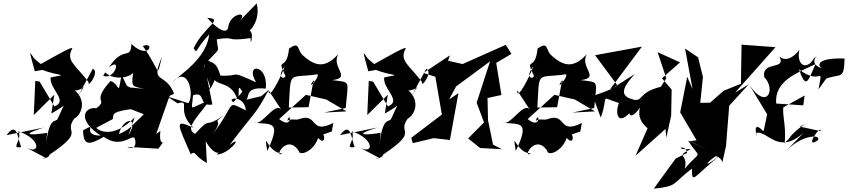

<svg xmlns="http://www.w3.org/2000/svg" viewBox="-20 -865 5070 1148"><path d="M325 -155C313 -129 274 -175 255 3L262 -71C208 -61 67 -47 241 -102L19 -57C87 -148 86 -26 107 14C37 27 118 -28 89 -80C227 -35 225 68 129 13L253 79C199 86 274 87 276 60C499 -90 356 -63 424 -156C465 -176 501 -260 428 -324C489 -326 503 -389 443 -284L535 -454C578 -437 502 -331 509 -375C430 -479 372 -502 412 -575C417 -592 315 -533 224 -482C247 -466 196 -500 179 -523C149 -570 160 -545 188 -439L270 -453C238 -466 335 -485 231 -477L222 -451C345 -403 396 -426 283 -402C274 -333 392 -261 305 -229L217 -377L191 -381L182 -177L305 -299L287 -186C377 -238 359 -235 363 -238Z M914 -64 994 -292 1021 -305C968 -439 874 -356 949 -526C912 -391 946 -431 834 -590C909 -620 872 -501 766 -602C760 -500 721 -598 631 -462C713 -528 665 -383 597 -412L609 -432C675 -370 804 -413 779 -457C766 -346 759 -350 843 -334L757 -342L738 -353L707 -417C682 -279 701 -360 641 -381C520 -247 633 -275 556 -218C485 -228 437 -149 582 -54C456 -56 575 -142 477 -86C477 10 517 2 600 -47C717 38 789 -92 787 -22C781 -65 816 46 740 13L927 24C985 -55 926 37 939 -82ZM654 -153C660 -182 641 -201 807 -217L747 -218L840 -182C764 -111 765 -96 691 -63C715 -166 819 -172 748 -56L785 -163C657 -31 566 -85 556 -101Z M1196 -441C1223 -554 1165 -497 1189 -461C1310 -603 1284 -533 1276 -630C1401 -650 1311 -615 1479 -637C1473 -556 1516 -726 1443 -670C1441 -647 1545 -718 1515 -845L1405 -732C1480 -805 1350 -789 1344 -698C1343 -696 1331 -636 1219 -758C1325 -753 1199 -706 1138 -577C1161 -539 1139 -560 1231 -660C1216 -516 1058 -420 1010 -373C1108 -482 1143 -292 1106 -248L978 -289L1042 -247C1126 -272 1028 -201 1137 -101C1017 -157 1043 -123 1120 57C1155 34 1132 62 1217 110L1210 -20C1279 100 1320 17 1275 59C1354 58 1441 -69 1352 3C1515 -212 1503 -172 1588 -329L1542 -290L1432 -264C1491 -257 1418 -351 1569 -335C1586 -482 1440 -493 1511 -373C1341 -450 1428 -406 1298 -413C1271 -505 1246 -484 1213 -510ZM1376 -254C1330 -280 1442 -300 1450 -205C1326 -264 1399 -255 1250 -60C1338 -183 1214 -99 1343 -194C1184 -75 1258 -187 1147 -65C1082 -95 1158 -161 1233 -264C1102 -218 1127 -190 1134 -295C1215 -324 1161 -225 1250 -240L1217 -405L1236 -348C1210 -276 1316 -457 1245 -422C1216 -310 1245 -453 1254 -408C1264 -345 1357 -387 1397 -278C1420 -269 1390 -388 1429 -316Z M1964 -79 1973 -130C1830 -57 1883 -192 1772 -154C1746 -143 1725 -159 1698 -143C1717 -210 1733 -85 1649 -153L1809 -298L1931 -270L2052 -199L1917 -192L2047 -219C2061 -389 2081 -371 1966 -386C2087 -400 1959 -460 2002 -540C1936 -470 1878 -454 1792 -533C1755 -562 1776 -624 1708 -574C1695 -436 1633 -525 1681 -423C1707 -389 1618 -384 1683 -469C1667 -420 1584 -252 1586 -325L1664 -206C1628 -265 1548 -112 1501 -131C1603 -120 1665 -145 1578 38C1555 -105 1579 54 1669 52C1612 89 1694 -72 1766 37C1769 71 1855 42 1882 -40C1943 25 1919 -126 1872 -47ZM1888 -318 1855 -386 1825 -224 1707 -222C1719 -453 1702 -394 1879 -421C1889 -397 1812 -319 1851 -380Z M2319 -155C2307 -129 2268 -175 2249 3L2256 -71C2202 -61 2061 -47 2235 -102L2013 -57C2081 -148 2080 -26 2101 14C2031 27 2112 -28 2083 -80C2221 -35 2219 68 2123 13L2247 79C2193 86 2268 87 2270 60C2493 -90 2350 -63 2418 -156C2459 -176 2495 -260 2422 -324C2483 -326 2497 -389 2437 -284L2529 -454C2572 -437 2496 -331 2503 -375C2424 -479 2366 -502 2406 -575C2411 -592 2309 -533 2218 -482C2241 -466 2190 -500 2173 -523C2143 -570 2154 -545 2182 -439L2264 -453C2232 -466 2329 -485 2225 -477L2216 -451C2339 -403 2390 -426 2277 -402C2268 -333 2386 -261 2299 -229L2211 -377L2185 -381L2176 -177L2299 -299L2281 -186C2371 -238 2353 -235 2357 -238Z M2928 0 2898 -146 2895 -279 2978 -297 2947 -489 3038 -543 3004 -597 2746 -482 2659 -502 2670 -534 2512 -429 2583 -406 2622 -180 2439 -41 2448 -9 2573 -39 2670 -28 2721 -308 2665 -270 2707 -348 2910 -498 2830 -251 2874 -133 2779 -37 2851 20 2981 27Z M3450 -79 3459 -130C3316 -57 3369 -192 3258 -154C3232 -143 3211 -159 3184 -143C3203 -210 3219 -85 3135 -153L3295 -298L3417 -270L3538 -199L3403 -192L3533 -219C3547 -389 3567 -371 3452 -386C3573 -400 3445 -460 3488 -540C3422 -470 3364 -454 3278 -533C3241 -562 3262 -624 3194 -574C3181 -436 3119 -525 3167 -423C3193 -389 3104 -384 3169 -469C3153 -420 3070 -252 3072 -325L3150 -206C3114 -265 3034 -112 2987 -131C3089 -120 3151 -145 3064 38C3041 -105 3065 54 3155 52C3098 89 3180 -72 3252 37C3255 71 3341 42 3368 -40C3429 25 3405 -126 3358 -47ZM3374 -318 3341 -386 3311 -224 3193 -222C3205 -453 3188 -394 3365 -421C3375 -397 3298 -319 3337 -380Z M3770 -270C3660 -291 3728 -369 3775 -422L3624 -326L3818 -586L3538 -535L3672 -354C3512 -260 3505 -349 3572 -162C3623 -299 3557 -288 3681 -249C3658 -201 3665 -82 3777 -227C3730 -254 3717 -73 3835 -263C3814 -253 3765 -169 3852 -98L3780 66L3959 -94L3964 -42L3993 -173L3996 -329L3938 -397L4046 -492L3912 -553L3964 -397L3931 -346C3788 -311 3833 -254 3759 -270Z M4020 83 3889 263C4036 248 3997 234 4117 143C4118 241 4123 194 4288 62C4153 166 4222 84 4280 58C4214 73 4286 54 4299 106L4321 8L4340 -233L4457 -361L4375 -311L4617 -583L4414 -598L4410 -364L4306 -322L4226 -251L4167 -250L4183 -405L4154 -522L4076 -575L4121 -332L4089 -406L4047 -193L4145 -26L4105 -21L4216 34L4094 -25C4171 98 4176 22 4074 144C4099 54 4012 73 4111 27C3991 31 4084 -10 4088 50Z M4651 -216 4791 -294 4783 -235 4621 -246C4609 -382 4747 -429 4856 -482C4811 -377 4799 -328 4757 -451C4890 -344 4902 -488 4874 -331L4921 -396C5011 -426 5026 -388 5030 -515C4863 -521 4864 -472 4897 -456C4784 -490 4915 -571 4847 -516C4802 -440 4739 -476 4760 -569C4751 -551 4688 -482 4640 -528C4685 -442 4535 -505 4549 -405C4621 -331 4567 -205 4463 -353L4574 -170C4568 -251 4591 -274 4545 -80C4458 -170 4524 9 4502 -71C4574 -84 4632 66 4787 -73L4676 42C4782 -70 4903 -60 4867 -24C4786 28 4888 -124 4887 -81L4762 -108C4845 -148 4738 -101 4695 -33L4671 -8C4686 -122 4643 -206 4674 -253Z"/></svg>

Font: Asimov Silicon
Style: Regular
Weight: 400
Designer: Google
Version: Version 2.000980; 2014